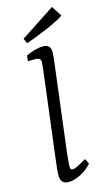

<svg xmlns="http://www.w3.org/2000/svg" viewBox="-128 -869 520 920"><g transform="rotate(-15 132.5 -408.5)"><path d="M93 7Q53 7 53 -36Q53 -48 55 -68.5Q57 -89 61 -121L111 -523Q113 -541 115 -557.5Q117 -574 117 -582Q117 -593 110.5 -598Q104 -603 95 -603H53L57 -631Q107 -653 141 -653Q161 -653 170 -643Q179 -633 179 -612Q179 -604 177.5 -591Q176 -578 174 -561L120 -125Q119 -110 117 -92.5Q115 -75 115 -62Q115 -47 127 -47Q137 -47 153 -55Q169 -63 196 -79L209 -53Q184 -25 151.5 -9Q119 7 93 7ZM72 -687 61 -712 232 -824 265 -773Q246 -759 212.5 -743.5Q179 -728 141.5 -713Q104 -698 72 -687Z"/></g></svg>

Font: Yrsa Light
Style: Italic
Weight: 300
Italic angle: -7.10001°
Designer: Anna Giedrys (Yrsa+Rasa design), David Brezina (Yrsa art-direction, Rasa art-direction, design)
Foundry: Rosetta Type Foundry
Version: Version 2.004